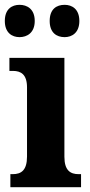

<svg xmlns="http://www.w3.org/2000/svg" viewBox="-31 -776 373 796"><path d="M237 -622C267 -622 298 -640 298 -689C298 -739 267 -756 237 -756C204 -756 175 -739 175 -689C175 -640 204 -622 237 -622ZM50 -622C81 -622 113 -640 113 -689C113 -739 81 -756 50 -756C19 -756 -11 -739 -11 -689C-11 -640 19 -622 50 -622ZM12 0H305V-54H295C261 -54 236 -69 236 -126V-536H8V-482H23C56 -482 81 -467 81 -414V-127C81 -70 57 -54 22 -54H12Z"/></svg>

Font: Noto Serif Devanagari Condensed ExtraBold
Style: Regular
Weight: 800
Width: 3
Designer: Universal Thirst, Indian Type Foundry and the Monotype Design Team
Foundry: Monotype Imaging Inc.
Version: Version 2.004